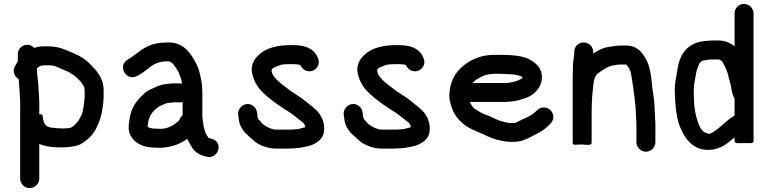

<svg xmlns="http://www.w3.org/2000/svg" viewBox="-20 -732 3923 982"><path d="M510.1 -240.2V-269.3C510.1 -335.3 472.7 -371.3 440 -405.4C417.9 -426.9 391.8 -445.1 361.7 -457.5C322.3 -472.8 287.4 -495 227.5 -495H205C187.3 -495 170.2 -492.7 155 -486.8C146.3 -496.8 134 -503 119.6 -503C93 -503 71.1 -481.6 71.1 -455.5V-417.7C67.1 -411.9 63 -405.1 60 -399.3L54.9 -390.4C42.4 -364.1 55.8 -338.2 75.6 -327.4C76.7 -318.1 77.6 -307.7 78.1 -297.6C80 -253.2 85.3 -209.8 83.1 -166.3L83.1 -166.1V181.5C83.1 208.1 105 230 131.6 230C158.3 230 180.9 208.1 180.9 181.5V3.9C213.8 18.5 254.8 22 301.6 22C312 22 322.3 21.3 332.8 19.9L361 15.9C374.7 13 386.8 8.8 396.5 2.9C426.1 -14.3 457.9 -43.6 473.5 -78.9C487.8 -107 500 -140 504.1 -179.1L507.1 -197.5C508.4 -211.4 510.1 -224.8 510.1 -240.2ZM413.1 -268.5V-239.8C413.1 -230.8 411.4 -219.3 410.2 -210.1L408.2 -191.9C405.8 -172 401.3 -149.4 393.2 -136.5C385.2 -123.8 386.1 -119 375.7 -108.6C363 -92.2 360.4 -89.8 343.7 -79.8C335.4 -76.3 316.8 -75 301.6 -75C288.8 -75 268.2 -76.5 257.6 -77.8L240.5 -79.7C216.1 -83.3 206.3 -96.6 201.1 -119.7L199 -133.2C198.4 -135.3 198 -137.4 198 -138.5C198 -150.7 180.9 -147.1 180.9 -147.1V-167.1C183.1 -213.2 177.6 -256.9 175.5 -302.4C173 -330.4 169.1 -354.1 169.1 -380.3V-381.5L168.7 -382.7C175.5 -388.8 185.9 -396.1 191 -396.1H192.2C196.6 -397.2 201.4 -398 205 -398H227.5C233 -398 239.1 -397.6 245.3 -397H245.8C248.3 -397 251.4 -396.5 255 -395.5C275.7 -389.3 298.4 -377 318.7 -369C323.2 -367.2 327.4 -366.2 331.5 -363.8C342.9 -357 359.1 -346.6 369.8 -337.1L390.9 -316.4C397.4 -308.8 399.8 -305 401.1 -302.1C406.4 -295.7 412.1 -286.6 412.1 -278V-277.3C412.7 -274.5 413.1 -271.4 413.1 -268.5Z M773.4 -74H773C756.9 -74 741.6 -78.4 735.2 -84C735.2 -84.3 735.2 -84.6 735.2 -84.9C735.2 -85.6 735.4 -88 735.7 -91.4C740.6 -138.4 757.7 -159.6 787.9 -183.8C795.6 -189.9 814.4 -196.4 827.5 -202.5C837 -205.9 858.4 -208.5 872 -208.5H901.8C906.2 -208.5 908.1 -208.6 914 -209.9V-143.2C909.1 -139.1 904.8 -134.1 902 -128.5L896.7 -118.2C895.8 -116.5 894.6 -114.9 891.7 -111.5C868.2 -92.9 841.9 -73 799.6 -73C790.5 -73 781.7 -73.3 773.4 -74ZM937.4 -22.2C943.7 -7.5 952.5 4.7 959.6 17.9C976 48.6 1007.9 65.4 1046.7 71L1047 71C1087.3 73.4 1115.3 23 1086.5 -8.6C1073.8 -22.5 1062.9 -21 1047.2 -26.1C1033.5 -43.5 1027.1 -61.3 1020.8 -88.6L1018.9 -105.7C1017.5 -118.5 1014.9 -126.5 1014.9 -139V-261.6C1014.9 -302.6 1007.6 -333.6 999.7 -364.4C992.2 -396.3 977 -418.8 963 -442.2C940.5 -478.2 904.6 -515 842.2 -515C819.5 -515 801.1 -513.6 781.1 -509.9C714.3 -497.9 678.8 -453.2 634.8 -428.1C578.2 -397.9 624.9 -313.6 679.8 -342.8C704.9 -355.3 720.7 -367.9 742 -384.8C762.3 -401.8 785.7 -414.2 820.3 -418H846.2C857.5 -414.1 866.1 -404.5 874.7 -392.4C882.5 -379.8 889.6 -372.2 894.2 -360C901.3 -341.2 909 -325.5 911.4 -304.6C909.9 -304.9 904.8 -305.5 901.8 -305.5H872C852.9 -305.5 827.1 -302.7 811.5 -299.4C789.6 -294 776.3 -285.4 758.1 -278.5C742.9 -272.2 729.6 -264.3 718.3 -254.6L696 -232.8C666 -200.9 647.9 -167.8 641 -113.4C636.1 -81 636.2 -60.7 648.7 -37.7C667.3 -1.3 712.8 23 768.5 23C779.3 23.7 789.9 24 800.7 24H800.9L801.1 24C858.9 21 902.3 4.8 937.4 -22.2Z M1470.6 -69H1392.1C1371.7 -69 1352.7 -79.7 1337.8 -88C1325.7 -94.4 1316.9 -104.5 1307.3 -116.3C1302.3 -122.1 1298 -128.2 1298 -129.5V-129.9C1295.5 -154.3 1295 -174.8 1275.6 -189.9C1240.4 -217.3 1193.3 -185.1 1198.1 -144.6C1198.8 -138.2 1201 -129.9 1201 -122.5V-122.1C1204.2 -94.4 1217.9 -71 1233.9 -52.5C1237.7 -48.3 1286.2 -5.3 1286.2 -5.3C1311.5 12.2 1349.5 28 1392.1 28H1450.4C1458.8 28 1465.3 27.8 1475.6 27C1506.1 26.8 1528.9 21.1 1550 16.9C1588.1 9.2 1632.5 -16 1637 -59C1641.7 -97.7 1629.4 -126.6 1614.8 -148.7C1595.9 -176 1567.3 -193.3 1544.5 -212.9C1522.2 -232 1493.2 -248.5 1467.4 -266.2L1437.2 -289.4C1428 -295.7 1419.2 -302.6 1410.8 -310.1C1392.7 -326.3 1369.9 -346.9 1368.8 -373.6C1374 -387.7 1394.4 -391.6 1417.7 -400.6C1425.4 -402.7 1447 -404 1461.3 -404H1481.8C1494.7 -404 1503.7 -402.4 1515.7 -400C1522.1 -387.8 1529.7 -375.5 1546.6 -369.9C1576.9 -359.8 1601 -379.3 1608.1 -400.6C1614.3 -419.2 1607 -434.3 1601.2 -445.9C1581.6 -485 1538.6 -501 1481.8 -501H1461.2C1410 -501 1370.2 -491.8 1336.1 -474.9C1296.3 -452.6 1252.7 -408.8 1272.3 -345.9C1278.9 -320.2 1292 -296.4 1307.6 -276.7C1343.1 -236.7 1388.4 -204.7 1434 -174.7C1469.6 -154.3 1497.2 -131 1527.6 -106.6C1535.3 -100.4 1538.4 -95.1 1541 -83.3V-81.6C1540.9 -81.5 1540.9 -81.5 1540.3 -81.3L1526.4 -77.5C1514.4 -74.1 1506.1 -71 1493.7 -71H1493.3C1485.7 -70.3 1480 -69.8 1470.6 -69Z M2010.6 -69H1932.1C1911.7 -69 1892.7 -79.7 1877.8 -88C1865.7 -94.4 1856.9 -104.5 1847.3 -116.3C1842.3 -122.1 1838 -128.2 1838 -129.5V-129.9C1835.5 -154.3 1835 -174.8 1815.6 -189.9C1780.4 -217.3 1733.3 -185.1 1738.1 -144.6C1738.8 -138.2 1741 -129.9 1741 -122.5V-122.1C1744.2 -94.4 1757.9 -71 1773.9 -52.5C1777.7 -48.3 1826.2 -5.3 1826.2 -5.3C1851.5 12.2 1889.5 28 1932.1 28H1990.4C1998.8 28 2005.3 27.8 2015.6 27C2046.1 26.8 2068.9 21.1 2090 16.9C2128.1 9.2 2172.5 -16 2177 -59C2181.7 -97.7 2169.4 -126.6 2154.8 -148.7C2135.9 -176 2107.3 -193.3 2084.5 -212.9C2062.2 -232 2033.2 -248.5 2007.4 -266.2L1977.2 -289.4C1968 -295.7 1959.2 -302.6 1950.8 -310.1C1932.7 -326.3 1909.9 -346.9 1908.8 -373.6C1914 -387.7 1934.4 -391.6 1957.7 -400.6C1965.4 -402.7 1987 -404 2001.3 -404H2021.8C2034.7 -404 2043.7 -402.4 2055.7 -400C2062.1 -387.8 2069.7 -375.5 2086.6 -369.9C2116.9 -359.8 2141 -379.3 2148.1 -400.6C2154.3 -419.2 2147 -434.3 2141.2 -445.9C2121.6 -485 2078.6 -501 2021.8 -501H2001.2C1950 -501 1910.2 -491.8 1876.1 -474.9C1836.3 -452.6 1792.7 -408.8 1812.3 -345.9C1818.9 -320.2 1832 -296.4 1847.6 -276.7C1883.1 -236.7 1928.4 -204.7 1974 -174.7C2009.6 -154.3 2037.2 -131 2067.6 -106.6C2075.3 -100.4 2078.4 -95.1 2081 -83.3V-81.6C2080.9 -81.5 2080.9 -81.5 2080.3 -81.3L2066.4 -77.5C2054.4 -74.1 2046.1 -71 2033.7 -71H2033.3C2025.7 -70.3 2020 -69.8 2010.6 -69Z M2417.5 -325.6C2444.7 -341.8 2467.9 -354.5 2510.3 -354.5H2539.8C2551.7 -354.5 2601.7 -351.6 2610.5 -350.6C2613.3 -350.3 2651 -342.8 2651 -338.2L2652.1 -336.2V-335C2652.1 -333.6 2650.3 -331.2 2647.3 -329.3C2625.5 -317.1 2605.4 -310.8 2572.1 -307.5L2397.4 -307.5C2398.5 -309 2416.6 -327 2417.5 -325.6ZM2416.3 -170.4C2401.7 -177.4 2391.4 -191.2 2383.3 -210.5H2550.3C2580.2 -210.5 2610.9 -213.6 2634.8 -219.8L2653.8 -225.8C2699.9 -237.9 2740.6 -269.9 2749.9 -318.7C2760.5 -379.5 2720.6 -411 2685.8 -429.6C2651.3 -447.2 2593.6 -451.5 2539.8 -451.5H2510.3C2457.2 -451.5 2419.1 -438.7 2383.8 -419.5C2323.5 -383.4 2278 -330.7 2278 -235V-234.7L2278 -234.5C2278.7 -224.4 2281.3 -212.4 2285.3 -199C2295.2 -161.2 2313.3 -131.3 2338.3 -108.6C2370.3 -76.6 2408.9 -64.3 2452 -45.2L2475.1 -34.3C2488.7 -27.9 2505.7 -22 2520.8 -17.8L2537.8 -13.7C2572.5 -4.8 2627.5 -2.2 2661 -16.1C2689.8 -28 2716.9 -43.1 2743.2 -57.5C2759.5 -67 2776.2 -80.1 2788.8 -92.7C2798.4 -102.3 2810 -114.6 2810 -134C2810 -160.6 2788.1 -182.5 2761.5 -182.5C2748.3 -182.5 2736.5 -177.6 2727.2 -168.3C2712.8 -153.9 2697 -141.4 2676.6 -132.8L2636.4 -113.7C2626.3 -108.9 2620.5 -104.8 2611.5 -102.5H2592.8C2580 -103.7 2578 -104.4 2565.8 -106.3L2548.3 -111.2C2543.5 -112.5 2538 -114.1 2531.7 -116.1C2515.4 -121.3 2484 -139.7 2462.2 -146.1C2445.5 -152 2430.6 -160.7 2416.3 -170.4Z M3233 -137.5C3233 -125.6 3235 -110.5 3235 -99.9V-4.5C3235 21.3 3257.3 44 3283.5 44C3309.7 44 3332 21.4 3332 -4.5V-100.6C3332 -112.9 3330 -128 3330 -138.4C3330 -145.8 3329.8 -151.4 3329 -159.2C3329 -165.1 3328.7 -170.8 3328 -177.7C3328 -182.8 3327.6 -190.3 3327 -197.3L3325 -218.7C3322.6 -246.2 3317.4 -268.9 3315 -295.3C3310.1 -352.4 3302.2 -407.2 3273.7 -446.3C3256.9 -471.7 3231.1 -499 3185.3 -499H3150.5C3131.7 -499 3114.5 -494.5 3099.4 -492.9C3063.3 -488.5 3037.6 -474.4 3014 -458V-466.5C3014 -493.1 2992.1 -515 2965.5 -515C2938.9 -515 2917 -493.8 2917 -467.9V-457.2C2917 -452.3 2916.7 -448.5 2916.1 -446C2911.5 -423.3 2910 -403.2 2910 -372.8C2909.3 -359.1 2909 -345.6 2909 -331.9V-1.5C2909 12.1 2927.5 7.8 2932.2 7.8C2938.9 7.8 2947 7.5 2957.5 7C2977.8 8 3006 14 3006 -1.5V-164.4C3006 -188.2 3007.6 -220.6 3009 -241.8C3015.3 -292 3012 -335.6 3038 -356.4C3061.4 -372.5 3085.3 -392.1 3115 -397.3L3138.8 -401.1C3142.6 -401.7 3146.3 -402 3149.4 -402H3182.7C3195 -388.1 3205 -372.3 3207.7 -353.4C3210.3 -335.1 3214.1 -319.3 3216.1 -299.9C3220.4 -285.2 3219.8 -262.7 3224.1 -243.2L3226 -226.3C3228.8 -202.6 3232 -178.4 3232 -153.9V-153.4C3232.6 -148.5 3233 -143.2 3233 -137.5Z M3614.8 -428H3656.9C3660.1 -426.7 3666.6 -423.5 3671.2 -421C3676.2 -413.8 3682.2 -402.5 3688.3 -391.4L3692.4 -382.1C3693.8 -377.7 3695.2 -374 3698 -367.8L3702.1 -356.6C3706.1 -338.5 3711.9 -314.4 3718.2 -293.8C3721.3 -275 3724.6 -246.9 3737 -229V-140.8C3694.2 -116.5 3668.7 -82.6 3629.4 -57.6C3623.1 -53.5 3612.4 -48 3608.8 -48H3604.1C3583.1 -52.1 3570.4 -63 3561.2 -79.7C3541.3 -121.4 3529 -174.5 3529 -236.5V-236.8L3529 -237C3528.3 -246.2 3528 -255.3 3528 -264.5C3528 -290.5 3532.4 -315.7 3536.8 -337.8C3540.2 -351.5 3540.4 -362.4 3543.6 -372.1L3549.1 -388.6C3555.5 -406.7 3563.7 -423 3582.4 -423H3583.7C3593.2 -425.8 3600.4 -426.6 3614.8 -428ZM3834 -663.5C3834 -690.1 3811.2 -712 3785 -712C3758.7 -712 3737 -689.8 3737 -663.5V-495.5C3731.7 -499.8 3722.6 -506.1 3713 -511.1C3690 -522.6 3674.5 -525 3647.4 -525H3628.6C3613.6 -525 3595.5 -523.3 3582.6 -522C3496.5 -513 3457 -455.1 3445.1 -379.4C3440.9 -346.7 3431 -311.7 3431 -271.3C3431 -260.7 3431.3 -250.2 3432 -239.7L3434 -208.5C3436.3 -172.7 3440.8 -141.7 3448.3 -110.6C3470.9 -40.7 3516.1 48.3 3625.6 32.9C3675.8 24.6 3707.7 -4.6 3737 -29.4V-10.5C3737 2.2 3758.1 0.8 3771.3 0C3776.7 0.1 3781.9 0 3786.6 -0.1C3791.4 0 3796.7 0.1 3802.1 0C3814.3 0.7 3834 1.9 3834 -10.3Z"/></svg>

Font: HoneyBee
Style: Blk
Weight: 700
Foundry: Cannot Into Space Fonts
Version: Version 0.89